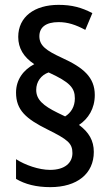

<svg xmlns="http://www.w3.org/2000/svg" viewBox="-20 -782 461 790"><path d="M46 -401C46 -329 87 -293 176 -249C258 -208 278 -193 278 -152C278 -113 248 -83 186 -83C140 -83 83 -103 46 -127V-46C83 -24 129 -12 187 -12C297 -12 366 -67 366 -157C366 -203 346 -238 305 -268C343 -293 370 -335 370 -391C370 -464 323 -504 235 -544C170 -574 142 -594 142 -633C142 -669 168 -691 221 -691C259 -691 292 -680 331 -659L360 -728C316 -751 276 -762 221 -762C122 -762 55 -713 55 -630C55 -584 77 -547 121 -518C77 -495 46 -455 46 -401ZM129 -412C129 -446 149 -473 180 -484C267 -444 288 -421 288 -377C288 -343 272 -318 248 -303L217 -318C158 -347 129 -372 129 -412Z"/></svg>

Font: Noto Sans Myanmar UI Condensed Medium
Style: Regular
Weight: 500
Width: 3
Designer: Monotype Design Team
Foundry: Monotype Imaging Inc.
Version: Version 2.103